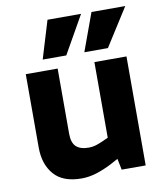

<svg xmlns="http://www.w3.org/2000/svg" viewBox="-84 -813 762 890"><g transform="rotate(-10 297.0 -368.0)"><path d="M229 8Q141 8 99 -40.5Q57 -89 57 -168V-513H207V-206Q207 -164 226.5 -145.5Q246 -127 286 -127Q303 -127 318 -131.5Q333 -136 349 -143L380 -157V-513H531V0H418L400 -88L430 -65L371 -33Q334 -14 298.5 -3Q263 8 229 8ZM146 -566 200 -744H358L257 -566ZM342 -566 407 -744H566L453 -566Z"/></g></svg>

Font: REM SemiBold
Style: Regular
Weight: 600
Designer: Octavio Pardo
Foundry: Ashler Design
Version: Version 1.005;gftools[0.9.28]